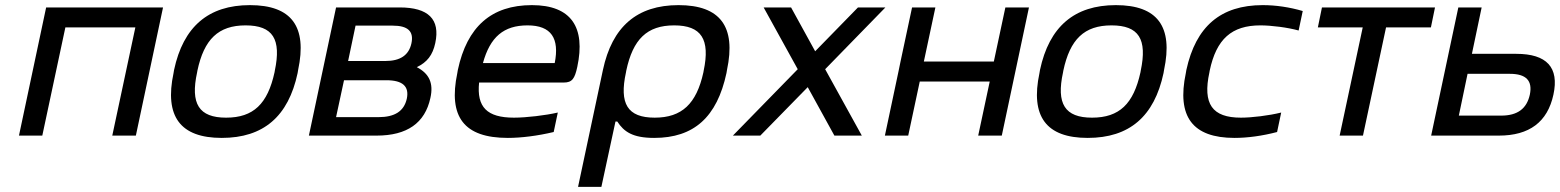

<svg xmlns="http://www.w3.org/2000/svg" viewBox="-20 -529 6086 749"><path d="M54 0H145L235 -422H508L418 0H510L616 -500H160Z M659 -256 657 -244C621 -75 683 9 845 9C1008 9 1105 -75 1141 -244L1143 -256C1179 -425 1118 -509 955 -509C793 -509 695 -425 659 -256ZM749 -247 750 -253C776 -376 832 -430 938 -430C1045 -430 1078 -376 1052 -253L1051 -247C1024 -124 969 -70 862 -70C756 -70 722 -124 749 -247Z M1185 0H1449C1568 0 1638 -49 1659 -147C1672 -205 1654 -242 1606 -267C1646 -286 1668 -314 1678 -361C1698 -454 1651 -500 1539 -500H1291ZM1291 -72 1322 -216H1487C1551 -216 1577 -192 1567 -144C1556 -95 1520 -72 1456 -72ZM1338 -291 1367 -429H1512C1571 -429 1595 -407 1585 -360C1575 -314 1542 -291 1483 -291Z M2232 -268C2265 -422 2209 -509 2055 -509C1897 -509 1802 -425 1766 -256L1764 -244C1728 -73 1790 9 1961 9C2013 9 2077 1 2140 -14L2156 -90C2109 -79 2033 -70 1985 -70C1880 -70 1839 -111 1849 -207H2179C2212 -207 2222 -222 2232 -268ZM1864 -283C1892 -385 1945 -430 2038 -430C2131 -430 2163 -379 2144 -283Z M2814 -244 2816 -256C2852 -425 2790 -509 2627 -509C2465 -509 2368 -425 2332 -256L2235 200H2326L2381 -55H2388C2414 -15 2448 9 2532 9C2687 9 2777 -72 2814 -244ZM2422 -247 2423 -253C2449 -376 2504 -430 2610 -430C2716 -430 2751 -376 2725 -253L2724 -247C2697 -124 2640 -70 2534 -70C2428 -70 2395 -124 2422 -247Z M2959 -500 3092 -259 2839 0H2946L3131 -189L3235 0H3342L3199 -259L3434 -500H3327L3160 -329L3066 -500Z M3432 0H3523L3568 -211H3841L3796 0H3888L3994 -500H3902L3857 -289H3584L3629 -500H3538L3493 -289L3485 -250Z M4037 -256 4035 -244C3999 -75 4061 9 4223 9C4386 9 4483 -75 4519 -244L4521 -256C4557 -425 4496 -509 4333 -509C4171 -509 4073 -425 4037 -256ZM4127 -247 4128 -253C4154 -376 4210 -430 4316 -430C4423 -430 4456 -376 4430 -253L4429 -247C4402 -124 4347 -70 4240 -70C4134 -70 4100 -124 4127 -247Z M4608 -256 4606 -244C4570 -74 4632 9 4796 9C4847 9 4905 1 4962 -14L4978 -90C4930 -78 4863 -70 4821 -70C4709 -70 4671 -123 4698 -247L4699 -253C4725 -377 4785 -430 4897 -430C4939 -430 5003 -422 5046 -410L5062 -486C5011 -501 4957 -509 4906 -509C4742 -509 4645 -426 4608 -256Z M5206 0H5297L5387 -422H5562L5578 -500H5137L5121 -422H5296Z M5563 0H5827C5946 0 6017 -53 6040 -160C6063 -266 6014 -319 5895 -319H5722L5760 -500H5669ZM5671 -78 5705 -241H5870C5934 -241 5959 -214 5948 -160C5936 -105 5900 -78 5836 -78Z"/></svg>

Font: LT Wave Text Italic
Style: Regular
Weight: 400
Designer: Daniel Lyons
Version: Version 2.5 (Glyphs App)